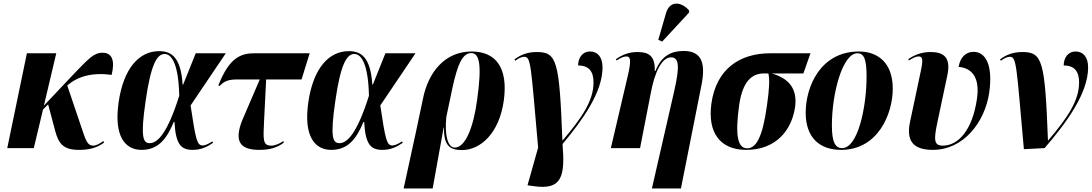

<svg xmlns="http://www.w3.org/2000/svg" viewBox="-20 -837 6170 1085"><path d="M21 0H171L223 -218L252 -247L292 -97C311 -26 337 10 426 10C484 10 527 -1 568 -31L564 -40C542 -24 523 -14 507 -14C481 -14 469 -31 451 -85L360 -354C418 -404 497 -429 611 -414C630 -493 615 -539 559 -539C509 -539 479 -503 397 -419L228 -240L298 -536H132Z M780 10C873 10 922 -51 962 -148H966C973 -20 1003 10 1070 10C1116 10 1153 -8 1184 -30L1180 -38C1160 -25 1141 -15 1125 -15C1093 -15 1086 -49 1057 -241L1256 -536H1086L1015 -359H1012C1002 -515 948 -548 879 -548C768 -548 678 -454 650 -257C623 -65 688 10 780 10ZM826 -28C788 -28 773 -62 803 -267C832 -469 866 -532 910 -532C952 -532 989 -471 993 -296C927 -87 872 -28 826 -28Z M1445 10C1501 10 1545 -1 1584 -31L1581 -40C1564 -27 1536 -14 1512 -14C1465 -14 1467 -49 1472 -148L1484 -388H1684L1730 -536H1418C1342 -536 1275 -512 1214 -354L1221 -351C1248 -380 1273 -388 1322 -388H1448L1347 -153C1306 -44 1330 10 1445 10Z M1852 10C1945 10 1994 -51 2034 -148H2038C2045 -20 2075 10 2142 10C2188 10 2225 -8 2256 -30L2252 -38C2232 -25 2213 -15 2197 -15C2165 -15 2158 -49 2129 -241L2328 -536H2158L2087 -359H2084C2074 -515 2020 -548 1951 -548C1840 -548 1750 -454 1722 -257C1695 -65 1760 10 1852 10ZM1898 -28C1860 -28 1845 -62 1875 -267C1904 -469 1938 -532 1982 -532C2024 -532 2061 -471 2065 -296C1999 -87 1944 -28 1898 -28Z M2261 228H2425L2487 -116H2489C2487 -11 2525 11 2591 11C2693 11 2801 -81 2827 -269C2852 -452 2784 -546 2645 -546C2493 -546 2401 -428 2371 -283L2330 -89ZM2550 -3C2511 -3 2492 -70 2502 -175L2536 -337C2567 -481 2596 -537 2643 -537C2690 -537 2704 -470 2676 -271C2655 -115 2609 -3 2550 -3Z M2996 215C3159 239 3173 155 3159 -23C3271 -157 3385 -315 3385 -456C3385 -518 3354 -546 3315 -546C3270 -546 3247 -509 3247 -467C3310 -467 3334 -431 3334 -371C3334 -267 3267 -170 3160 -44H3158C3141 -496 3127 -543 3012 -543C2960 -543 2919 -526 2887 -501L2892 -494C2915 -511 2931 -516 2942 -516C2981 -516 2979 -475 3021 -3L2961 210Z M3722 -602 3873 -765 3875 -777C3831 -828 3766 -836 3744 -764L3700 -612ZM3664 228H3828L3944 -356C3971 -491 3938 -549 3843 -549C3779 -549 3719 -526 3684 -436H3680C3683 -523 3644 -543 3583 -543C3535 -543 3499 -529 3461 -503L3464 -495C3491 -513 3507 -518 3520 -518C3542 -518 3549 -500 3528 -410L3432 0H3597L3657 -308C3680 -433 3721 -513 3772 -513C3817 -513 3822 -464 3791 -327Z M4197 10C4365 10 4454 -101 4473 -232C4487 -335 4439 -394 4341 -422H4520L4560 -536H4334C4157 -536 4027 -445 4000 -251C3978 -89 4048 10 4197 10ZM4202 1C4149 1 4133 -71 4157 -243C4176 -375 4227 -422 4297 -422H4322C4330 -390 4328 -337 4314 -240C4289 -60 4253 1 4202 1Z M4733 10C4942 10 5025 -194 5025 -336C5025 -485 4938 -546 4834 -546C4616 -546 4533 -347 4533 -200C4533 -59 4612 10 4733 10ZM4739 0C4700 0 4681 -34 4681 -128C4681 -312 4742 -536 4825 -536C4865 -536 4877 -497 4877 -404C4877 -232 4828 0 4739 0Z M5252 10C5423 10 5545 -144 5570 -313C5593 -473 5547 -544 5483 -544C5438 -544 5407 -515 5397 -459C5460 -454 5520 -413 5501 -280C5475 -98 5393 -14 5308 -14C5258 -14 5256 -45 5277 -145L5333 -409C5356 -514 5312 -543 5239 -543C5191 -543 5151 -529 5113 -503L5116 -495C5140 -511 5158 -518 5171 -518C5193 -518 5198 -504 5184 -438L5123 -150C5099 -39 5142 10 5252 10Z M5766 6 5883 0C6002 -138 6129 -307 6129 -456C6129 -518 6098 -546 6059 -546C6014 -546 5991 -509 5991 -467C6054 -467 6078 -431 6078 -371C6078 -267 6011 -170 5904 -44H5902C5885 -496 5871 -543 5756 -543C5704 -543 5663 -526 5631 -501L5636 -494C5659 -511 5675 -516 5686 -516C5725 -516 5723 -474 5766 6Z"/></svg>

Font: Noto Serif Display Condensed ExtraBold
Style: Italic
Weight: 800
Width: 3
Italic angle: -12°
Designer: Monotype Design Team
Foundry: Monotype Imaging Inc.
Version: Version 2.009